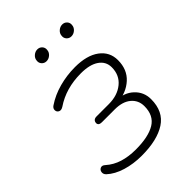

<svg xmlns="http://www.w3.org/2000/svg" viewBox="-198 -768 873 873"><g transform="rotate(-45 238.5 -331.0)"><path d="M20 -47Q10 -57 12 -69Q14 -81 24.5 -85.5Q35 -90 47 -79Q75 -54 112 -42.5Q149 -31 195 -31Q276 -31 319 -57Q362 -83 362 -143Q362 -181 334 -204.5Q306 -228 256 -228H173Q163 -228 157.5 -232Q152 -236 152 -243Q152 -253 158 -258.5Q164 -264 175 -264H254Q310 -264 346 -293.5Q382 -323 382 -373Q382 -410 351 -431.5Q320 -453 263 -453Q167 -453 96 -405Q82 -396 71.5 -401Q61 -406 60.5 -418Q60 -430 72 -438Q112 -465 162 -478.5Q212 -492 264 -492Q340 -492 382.5 -460.5Q425 -429 425 -376Q425 -316 386 -280.5Q347 -245 286 -240L288 -252Q340 -252 373 -221Q406 -190 406 -144Q406 -65 350 -28.5Q294 8 194 8Q141 8 95 -6Q49 -20 20 -47ZM162 -636Q163 -650 174.5 -660Q186 -670 200 -670Q214 -670 223 -660Q232 -650 230 -636Q229 -622 217.5 -612Q206 -602 192 -602Q178 -602 169 -612Q160 -622 162 -636ZM322 -636Q323 -650 334.5 -660Q346 -670 360 -670Q374 -670 383 -660Q392 -650 390 -636Q389 -622 377.5 -612Q366 -602 352 -602Q338 -602 329 -612Q320 -622 322 -636Z"/></g></svg>

Font: SN Pro Thin
Style: Italic
Weight: 200
Italic angle: -9°
Designer: Tobias Whetton
Foundry: Supernotes
Version: Version 1.003;Glyphs 3.3 (3324)